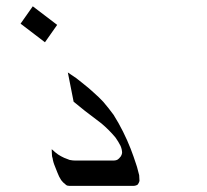

<svg xmlns="http://www.w3.org/2000/svg" viewBox="-20 -610 662 615"><path d="M418.9 -75.2Q422.9 -61.5 425.8 -48.8Q426.8 -39.1 426.8 -30.3Q424.8 -23.4 420.9 -18.6Q418 -16.6 414.1 -15.6Q411.1 -14.6 406.2 -14.6H202.1Q199.2 -14.6 195.3 -15.6Q192.4 -16.6 189.5 -19.5Q181.6 -25.4 175.8 -33.2Q168.9 -43.9 164.1 -56.6Q158.2 -70.3 153.3 -84Q152.3 -86.9 151.4 -89.8Q149.4 -96.7 148.4 -103.5Q146.5 -108.4 146.5 -112.3L145.5 -131.8L148.4 -129.9Q156.2 -122.1 166 -115.2Q174.8 -109.4 185.5 -104.5Q194.3 -100.6 203.1 -97.7Q212.9 -95.7 221.7 -95.7H344.7Q346.7 -95.7 348.1 -96.2Q349.6 -96.7 351.6 -96.7Q354.5 -97.7 356.4 -98.6Q359.4 -100.6 361.3 -102.5Q365.2 -106.4 367.2 -109.4Q370.1 -114.3 371.1 -120.1Q371.1 -130.9 366.2 -142.6Q359.4 -156.2 349.6 -169.9Q329.1 -194.3 304.7 -214.8Q278.3 -235.4 252 -254.9Q233.4 -269.5 215.8 -284.2L197.3 -377.9Q210.9 -368.2 224.6 -359.4Q236.3 -349.6 248 -340.8Q265.6 -327.1 281.2 -312.5Q296.9 -298.8 310.5 -284.2Q328.1 -263.7 343.8 -242.2Q360.4 -215.8 374 -188.5Q387.7 -161.1 398.4 -133.8Q408.2 -108.4 416 -84Q418 -79.1 418.9 -75.2ZM163.1 -530.3 124 -474.6 45.9 -534.2 85 -589.8Z"/></svg>

Font: Thabit-Oblique
Style: Oblique
Weight: 500
Designer: Regenerated by Nadim Shaikli
Foundry: MAK Alagha
Version: 0.01